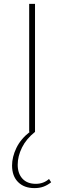

<svg xmlns="http://www.w3.org/2000/svg" viewBox="-20 -678 330 987"><path d="M243 259Q224 274 203.5 281.5Q183 289 157 289Q104 289 73 258Q42 227 42 173Q42 129 64 83Q86 37 133 0H130V-658H160V0Q115 36 93 80.5Q71 125 71 169Q71 214 95.5 240.5Q120 267 164 267Q204 267 232 242Z"/></svg>

Font: Ysabeau SC Extralight
Style: Regular
Weight: 200
Designer: Christian Thalmann (Catharsis Fonts)
Version: Version 0.003